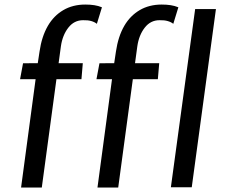

<svg xmlns="http://www.w3.org/2000/svg" viewBox="-20 -840 1009 860"><path d="M167.2 0H74.4L139.5 -485.2H69.9L83.2 -556.6L149.2 -557L157.1 -609.1Q161.9 -642.7 171.2 -671.4Q180.5 -700.1 194.5 -724.3Q220.9 -769.6 263.5 -794.6Q306 -819.6 362.1 -819.6Q384.1 -819.6 402.3 -816.8Q420.5 -814 436.6 -807.3L413.9 -733.3Q403.8 -741.4 388.8 -745.7Q373.8 -750.1 352.2 -749.5Q312 -749.5 286 -716Q260 -682.6 252.8 -632.8L242.5 -557H350.9L344.8 -485.2H232.8ZM509.5 0H416.6L481.7 -485.2H412.1L425.5 -556.6L491.5 -557L499.3 -609.1Q504.2 -642.7 513.5 -671.4Q522.7 -700.1 536.7 -724.3Q563.2 -769.6 605.7 -794.6Q648.2 -819.6 704.3 -819.6Q726.3 -819.6 744.5 -816.8Q762.8 -814 778.9 -807.3L756.2 -733.3Q746.1 -741.4 731 -745.7Q716 -750.1 694.4 -749.5Q654.2 -749.5 628.2 -716Q602.3 -682.6 595.1 -632.8L584.8 -557H693.2L687 -485.2H575ZM838.9 -1.3H745.4L854.1 -799.3H947.2Z"/></svg>

Font: Merriweather Sans Variable Regular
Style: Italic
Weight: 300
Italic angle: -8°
Designer: Eben Sorkin
Foundry: Eben Sorkin
Version: Version 2.001